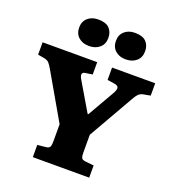

<svg xmlns="http://www.w3.org/2000/svg" viewBox="-167 -1086 1095 1213"><g transform="rotate(20 381.0 -479.5)"><path d="M193 0V-82L250 -88Q268 -90 274.5 -99.5Q281 -109 281 -139V-253L104 -560Q91 -583 79.5 -596Q68 -609 43 -613L3 -620V-703H370V-620L323 -613Q305 -611 302.5 -598.5Q300 -586 314 -563L425 -375H430L534 -556Q549 -583 545.5 -596Q542 -609 517 -613L470 -620V-703H760V-620L711 -611Q693 -607 681 -595Q669 -583 654 -555L483 -256V-135Q483 -110 489 -100Q495 -90 515 -88L572 -82V0ZM532 -781Q489 -781 462 -805Q435 -829 435 -871Q435 -911 462 -935Q489 -959 532 -959Q583 -959 607 -935Q631 -911 631 -870Q631 -829 603.5 -805Q576 -781 532 -781ZM286 -781Q242 -781 215 -805Q188 -829 188 -871Q188 -911 215 -935Q242 -959 286 -959Q336 -959 360 -935Q384 -911 384 -870Q384 -829 356.5 -805Q329 -781 286 -781Z"/></g></svg>

Font: Literata 18pt ExtraBold
Style: Regular
Weight: 800
Designer: Latin by Veronika Burian and Jose Scaglione. Greek by Irene Vlachou. Cyrillic by Vera Evstafieva.
Foundry: TypeTogether
Version: Version 3.103;gftools[0.9.29]